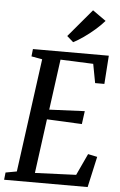

<svg xmlns="http://www.w3.org/2000/svg" viewBox="-64 -1032 673 1075"><g transform="rotate(5 273.0 -494.0)"><path d="M1 0 5.5 -41 68 -52.5 154.5 -690.5 93.5 -701.5 98 -743H524.5L513.5 -583.5H461.5L441.5 -690L257 -697.5L218.5 -413L417.5 -422L407.5 -348.5L210.5 -358L169.5 -53L400.5 -62.5L457 -184L509 -173L470.5 0ZM319 -801 283 -832.5 414.5 -988.5 489.5 -935.5Q467.5 -910 437.2 -883.8Q407 -857.5 375.8 -835.8Q344.5 -814 319 -801Z"/></g></svg>

Font: Merriweather 24pt SemiCondensed
Style: Italic
Weight: 400
Width: 4
Italic angle: -7.8°
Designer: Eben Sorkin
Foundry: Eben Sorkin
Version: Version 2.101